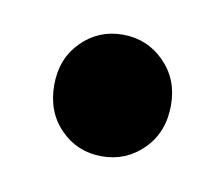

<svg xmlns="http://www.w3.org/2000/svg" viewBox="-34 -494 249 213"><g transform="rotate(10 91.0 -387.5)"><path d="M90.5 -319.5Q63 -319.5 44 -338.8Q25 -358 25 -388.5Q25 -418 44 -437.2Q63 -456.5 90.5 -456.5Q118 -456.5 137.2 -437.2Q156.5 -418 156.5 -388.5Q156.5 -358 137.2 -338.8Q118 -319.5 90.5 -319.5Z"/></g></svg>

Font: Spline Sans
Style: Regular
Weight: 400
Designer: Eben Sorkin, Mirko Velimirovic
Foundry: Sorkin Type
Version: Version 1.001